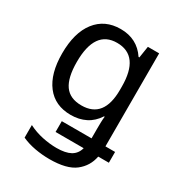

<svg xmlns="http://www.w3.org/2000/svg" viewBox="-186 -661 935 1017"><g transform="rotate(30 281.5 -153.0)"><path d="M270 240Q226 240 181.5 232Q137 224 100 207V130Q141 151 186.5 160.5Q232 170 273 170Q328 170 358.5 153Q389 136 399 99H227V33H409V-28Q409 -45 409.5 -65Q410 -85 412 -101H408Q381 -59 341 -39Q301 -19 251 -19Q154 -19 101.5 -87.5Q49 -156 49 -279Q49 -406 103.5 -476Q158 -546 254 -546Q355 -546 409 -465H414L425 -536H494V33H553V99H488Q476 162 426 201Q376 240 270 240ZM275 -91Q411 -91 411 -265V-284Q411 -473 274 -473Q139 -473 139 -279Q139 -183 171.5 -137Q204 -91 275 -91Z"/></g></svg>

Font: Noto Sans Mono SemiCondensed
Style: Regular
Weight: 400
Width: 4
Designer: Monotype Design Team
Foundry: Monotype Imaging Inc.
Version: Version 2.014